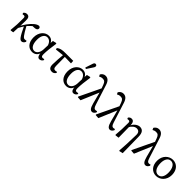

<svg xmlns="http://www.w3.org/2000/svg" viewBox="329 -2335 4093 4093"><g transform="rotate(45 2376.0 -288.5)"><path d="M102 10.2 168.1 0C172 -59 174 -117.8 177 -176.5L181.8 -365.1C183.8 -442.8 164.7 -485.5 101.4 -485.5C68.5 -485.5 42.5 -469.1 23.2 -444.2L34.4 -414C46.1 -415.9 60 -417.8 72.6 -417.8C101.7 -417.8 109.9 -399.8 109.9 -369.8L107.1 -179.5L92.5 -0.2L102 10.2ZM157.3 -107.5C192.9 -176.7 221.9 -216 254.7 -273.4C307.9 -334.7 362.2 -389.1 431.1 -435.6L332.2 -384.4L421 -387.7C471.3 -389.9 501.1 -408.3 501.1 -444.2C501.1 -471.2 483.9 -483.6 461.5 -488.7C427.2 -484.5 398.7 -471.4 359.5 -440.1C289 -383.4 196.4 -264.8 149.9 -143.7L157.3 -107.5ZM427.6 13.1C458 13.1 488.5 -9.8 504.5 -49.3L496.1 -74.6C486 -70.6 467.3 -67.6 446.3 -67.6C410.9 -67.6 380.6 -95 266.5 -303.4L232.5 -264.9C346.9 -20.9 384.2 13.1 427.6 13.1Z M746.3 13.1C823.8 13.1 885.9 -31.8 909.1 -136.4L889.1 -135.6C895.1 -17.3 924.3 13.1 966.9 13.1C1001.8 13.1 1032.5 -9.3 1048.6 -39.7L1040.3 -65.3C1026.5 -60.3 1010.8 -56.4 997.7 -56.4C966.8 -56.4 953.8 -72.7 953.8 -127.1C953.8 -204.9 968.8 -350.1 989.7 -476.4L974.6 -486.5L896.6 -468.2L889.7 -375.2L882.8 -197.9C877.9 -96.8 824.8 -35.6 764.9 -35.6C687.5 -35.6 637.2 -107.2 637.2 -249.5C637.2 -372.8 687.5 -441.1 758.3 -441.1C816.3 -441.1 874.8 -399.8 896.1 -292.4L918.6 -321.6C894.3 -444.7 835.4 -487.7 757.1 -487.7C653.4 -487.7 549.4 -392.4 549.4 -232.1C549.4 -71.3 636 13.1 746.3 13.1Z M1069.6 -385 1289.3 -407.9 1507 -402.7 1502.9 -474.9H1274.1C1169.2 -474.9 1115.2 -463.9 1062.4 -421.5L1069.6 -385ZM1344.3 13.1C1383.7 13.1 1409.2 -4.5 1433 -39.7L1424.6 -65.3C1410.9 -60.3 1394.1 -56.4 1380.9 -56.4C1341.9 -56.4 1320.9 -73.4 1319.9 -140.1L1316.1 -439.6H1265C1255.3 -328.2 1243.4 -200.9 1243.4 -110.2C1243.4 -26.6 1274.9 13.1 1344.3 13.1Z M1771.3 13.1C1848.8 13.1 1910.9 -31.8 1934.1 -136.4L1914.1 -135.6C1920.1 -17.3 1949.3 13.1 1991.9 13.1C2026.8 13.1 2057.5 -9.3 2073.6 -39.7L2065.3 -65.3C2051.5 -60.3 2035.8 -56.4 2022.7 -56.4C1991.8 -56.4 1978.8 -72.7 1978.8 -127.1C1978.8 -204.9 1993.8 -350.1 2014.7 -476.4L1999.6 -486.5L1921.6 -468.2L1914.7 -375.2L1907.8 -197.9C1902.9 -96.8 1849.8 -35.6 1789.9 -35.6C1712.5 -35.6 1662.2 -107.2 1662.2 -249.5C1662.2 -372.8 1712.5 -441.1 1783.3 -441.1C1841.3 -441.1 1899.8 -399.8 1921.1 -292.4L1943.6 -321.6C1919.3 -444.7 1860.4 -487.7 1782.1 -487.7C1678.4 -487.7 1574.4 -392.4 1574.4 -232.1C1574.4 -71.3 1661 13.1 1771.3 13.1ZM1785.3 -555.9 1816.3 -542.5 1904.9 -677.4C1921.3 -701.8 1926.7 -712.3 1926.7 -728.9C1926.7 -751.5 1910.2 -766.9 1885.7 -766.9C1867.9 -766.9 1851.8 -756.5 1841.6 -726.3L1785.3 -555.9Z M2122.4 3.8 2206.4 10 2388.8 -420.7 2354.9 -507.6 2115.3 -9.1 2122.4 3.8ZM2553.9 13.1C2585 13.1 2615.4 -14.6 2631.2 -51.1L2621.1 -76.5C2605.3 -70.6 2593 -67.6 2578 -67.6C2547.2 -67.6 2526.8 -85.5 2504.4 -155.6L2359.8 -608.6C2330.5 -700.1 2283.7 -739.2 2217.6 -739.2C2167.9 -739.2 2131.8 -711.3 2107.9 -671L2128.6 -627.8C2151.8 -642 2181.3 -652.3 2213.9 -652.3C2265.1 -652.3 2291.5 -635.2 2317 -565.1L2371.2 -416.6L2444.5 -134.7C2477.5 -8.5 2513.8 13.1 2553.9 13.1Z M2660.4 3.8 2744.4 10 2926.8 -420.7 2892.9 -507.6 2653.3 -9.1 2660.4 3.8ZM3091.9 13.1C3123 13.1 3153.4 -14.6 3169.2 -51.1L3159.1 -76.5C3143.3 -70.6 3131 -67.6 3116 -67.6C3085.2 -67.6 3064.8 -85.5 3042.4 -155.6L2897.8 -608.6C2868.5 -700.1 2821.7 -739.2 2755.6 -739.2C2705.9 -739.2 2669.8 -711.3 2645.9 -671L2666.6 -627.8C2689.8 -642 2719.3 -652.3 2751.9 -652.3C2803.1 -652.3 2829.5 -635.2 2855 -565.1L2909.2 -416.6L2982.5 -134.7C3015.5 -8.5 3051.8 13.1 3091.9 13.1Z M3253.4 -0.2 3262.9 10.2 3345 0 3340 -345.9C3339 -442.7 3314.1 -485.5 3256.4 -485.5C3221.5 -485.5 3201.5 -469.2 3182.2 -444.3L3193.4 -414C3206.1 -415.9 3219 -417.8 3231.6 -417.8C3260.7 -417.8 3268.8 -399.8 3268.8 -369.8L3265.9 -180.7L3253.4 -0.2ZM3548.2 179.8 3557.7 190.2 3639.8 171.5 3631.9 -313.4C3629.9 -444.1 3580.7 -487.7 3502.4 -487.7C3435.9 -487.7 3344.3 -421.8 3322 -321.4L3335 -305.7C3361.2 -362.6 3421.7 -415.7 3478.2 -415.7C3535.9 -415.7 3573.4 -382.6 3570.5 -304.4L3560.8 -11.3L3548.2 179.8Z M3733.4 3.8 3817.4 10 3999.8 -420.7 3965.9 -507.6 3726.3 -9.1 3733.4 3.8ZM4164.9 13.1C4196 13.1 4226.4 -14.6 4242.2 -51.1L4232.1 -76.5C4216.3 -70.6 4204 -67.6 4189 -67.6C4158.2 -67.6 4137.8 -85.5 4115.4 -155.6L3970.8 -608.6C3941.5 -700.1 3894.7 -739.2 3828.6 -739.2C3778.9 -739.2 3742.8 -711.3 3718.9 -671L3739.6 -627.8C3762.8 -642 3792.3 -652.3 3824.9 -652.3C3876.1 -652.3 3902.5 -635.2 3928 -565.1L3982.2 -416.6L4055.5 -134.7C4088.5 -8.5 4124.8 13.1 4164.9 13.1Z M4484 13.1C4599.5 13.1 4712.3 -83 4712.3 -244.3C4712.3 -398.9 4617.1 -487.7 4500.7 -487.7C4384.1 -487.7 4271.4 -392.7 4271.4 -232.5C4271.4 -71.2 4367.8 13.1 4484 13.1ZM4497.2 -32.7C4420.6 -32.7 4359.2 -107.3 4359.2 -251.9C4359.2 -356 4400.4 -441.9 4486.4 -441.9C4564 -441.9 4624.5 -364.2 4624.5 -219.6C4624.5 -115.8 4583.4 -32.7 4497.2 -32.7Z"/></g></svg>

Font: Source Serif Variable
Style: Regular
Weight: 389
Designer: Frank Grießhammer
Foundry: Adobe Systems Incorporated
Version: Version 3.001;hotconv 1.0.111;makeotfexe 2.5.65597